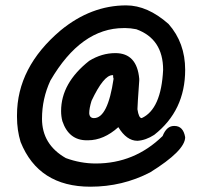

<svg xmlns="http://www.w3.org/2000/svg" viewBox="-20 -679 752 714"><path d="M449.4 -659Q528.5 -659 606.7 -589.9Q668.6 -519.9 668.6 -419.2Q668.6 -267.6 553.5 -177.5Q522.3 -157.3 491.1 -155.4Q450.8 -155.4 420.1 -206.2Q365.9 -157.3 307 -157.3H302.6Q236 -157.3 212 -228.3Q207.2 -246 207.2 -266.2Q207.2 -370.3 311.8 -452.8Q358.3 -481.5 409.1 -481.5Q489.2 -481.5 497.8 -386.1V-379.4Q491.1 -285.9 491.1 -272.9Q495.9 -239.8 507 -239.8Q579.4 -272.9 586.6 -419.2Q586.6 -534.3 486.8 -570.3Q464.7 -574.6 447 -574.6H440.3Q281.1 -574.6 167.4 -379.4Q136.2 -312.2 136.2 -237.4Q136.2 -141.5 224.9 -91.1Q279.6 -71 336.2 -71Q480.1 -71 584.7 -173.1Q599.5 -210.6 626.9 -210.6H628.8Q661.4 -210.6 668.6 -168.8Q668.6 -118.9 538.1 -37.9Q435.5 15.3 316.1 15.3Q123.3 15.3 56.6 -151.1Q43.2 -195.2 43.2 -244.1V-250.8Q43.2 -428.8 205.3 -565.9Q318.5 -659 449.4 -659ZM311.8 -257.6Q313.2 -239.8 329.5 -239.8Q380.8 -239.8 402.4 -386.1Q400.5 -389.4 400.5 -399.5H398.1Q365.5 -399.5 320.4 -304.1Q311.8 -276.3 311.8 -257.6Z"/></svg>

Font: Namteng
Style: Regular
Weight: 400
Designer: Khon Soe Zaw Thu
Foundry: MPUA
Version: Version 1.03 June 17, 2016